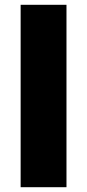

<svg xmlns="http://www.w3.org/2000/svg" viewBox="-20 -780 363 800"><path d="M257 0H66V-760H257Z"/></svg>

Font: Noto Sans Cherokee Black
Style: Regular
Weight: 900
Designer: Monotype Design Team
Foundry: Monotype Imaging Inc.
Version: Version 2.001; ttfautohint (v1.8.4.7-5d5b)